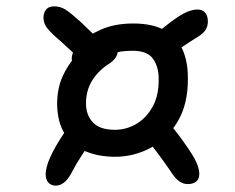

<svg xmlns="http://www.w3.org/2000/svg" viewBox="-20 -637 740 605"><path d="M343 -143Q290 -143 249 -160.5Q208 -178 184.5 -214.5Q161 -251 160 -308Q160 -357 176.5 -394.5Q193 -432 218 -459Q243 -486 268.5 -499.5Q294 -513 311 -513Q332 -513 341.5 -505Q351 -497 351 -476Q351 -467 345.5 -457.5Q340 -448 328 -439Q292 -417 271.5 -385Q251 -353 251 -311Q251 -274 273 -251Q295 -228 342 -228Q378 -228 409.5 -246.5Q441 -265 461 -301Q481 -337 480 -389Q480 -427 462 -452Q444 -477 398 -477Q358 -477 336.5 -468Q315 -459 302.5 -448Q290 -437 278.5 -428Q267 -419 247 -419Q230 -419 218 -428Q206 -437 206 -453Q206 -474 230.5 -499.5Q255 -525 298.5 -544Q342 -563 400 -563Q459 -563 497.5 -542.5Q536 -522 554 -483.5Q572 -445 572 -392Q573 -309 539.5 -253.5Q506 -198 453.5 -170.5Q401 -143 343 -143ZM156 -52Q145 -52 136.5 -58Q128 -64 125 -77Q122 -90 127 -110Q133 -136 157 -178Q181 -220 220 -268L279 -208Q258 -179 238.5 -149Q219 -119 203 -88Q192 -69 180 -60.5Q168 -52 156 -52ZM571 -57Q558 -57 545 -65.5Q532 -74 515 -101Q496 -129 474 -158Q452 -187 428 -216L487 -280Q509 -254 528 -230.5Q547 -207 560 -188Q590 -146 599 -125Q608 -104 608 -90Q608 -57 571 -57ZM247 -434Q226 -456 206 -475Q186 -494 168 -510Q144 -530 130.5 -546Q117 -562 117 -582Q117 -596 125 -606.5Q133 -617 150 -617Q170 -617 186 -607Q202 -597 232 -570Q247 -556 267.5 -536Q288 -516 311 -491ZM504 -451 447 -510Q457 -520 467.5 -528.5Q478 -537 489 -545Q521 -571 542 -584.5Q563 -598 577 -602.5Q591 -607 602 -607Q618 -607 626.5 -597Q635 -587 635 -569Q635 -554 627.5 -542.5Q620 -531 602 -520Q577 -505 552 -487.5Q527 -470 504 -451Z"/></svg>

Font: Shantell Sans
Style: Regular
Weight: 400
Designer: Stephen Nixon, Anya Danilova, Shantell Martin
Foundry: Arrow Type
Version: Version 1.008;[ac192a2d6]